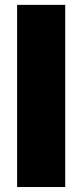

<svg xmlns="http://www.w3.org/2000/svg" viewBox="-20 -752 331 772"><path d="M48.8 0V-732.4H242.2V0Z"/></svg>

Font: Kumbh Sans Black
Style: Regular
Weight: 900
Version: Version 1.005